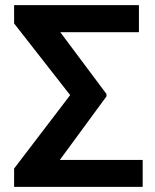

<svg xmlns="http://www.w3.org/2000/svg" viewBox="-20 -731 607 751"><path d="M538.1 -105.5V0H85.9V-105.5ZM523.4 -710.9V-605H94.2V-710.9ZM396.5 -363.3V-354L136.7 0H35.2V-71.8L254.4 -358.9L35.2 -639.2V-710.9H136.7Z"/></svg>

Font: Roboto SemiBold
Style: Regular
Weight: 600
Designer: Christian Robertson
Foundry: Google
Version: Version 3.009; 2024